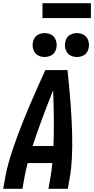

<svg xmlns="http://www.w3.org/2000/svg" viewBox="-34 -1169 583 1189"><path d="M-14 0 -1 -74Q34 -273 247 -735H384Q434 -273 399 -74L386 0H266L279 -74Q286 -111 290 -159H137Q125 -111 118 -74L105 0ZM168 -265H297Q303 -408 295 -610Q214 -407 168 -265ZM242 -816Q223 -816 204.5 -824.5Q186 -833 177 -851.5Q168 -870 168 -890Q168 -910 177 -928.5Q186 -947 204.5 -955.5Q223 -964 242 -964Q262 -964 280.5 -955.5Q299 -947 308 -928.5Q317 -910 317 -890Q317 -870 308 -851.5Q299 -833 280.5 -824.5Q262 -816 242 -816ZM442 -816Q423 -816 404.5 -824.5Q386 -833 377 -851.5Q368 -870 368 -890Q368 -910 377 -928.5Q386 -947 404.5 -955.5Q423 -964 442 -964Q462 -964 480.5 -955.5Q499 -947 508 -928.5Q517 -910 517 -890Q517 -870 508 -851.5Q499 -833 480.5 -824.5Q462 -816 442 -816ZM229 -1057V-1149H529V-1057Z"/></svg>

Font: Iosevka SS08
Style: Bold Italic
Weight: 700
Italic angle: -10°
Monospace: yes
Designer: Belleve Invis
Foundry: Belleve Invis
Version: 2.1.0; ttfautohint (v1.8.2)